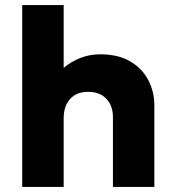

<svg xmlns="http://www.w3.org/2000/svg" viewBox="-20 -740 694 760"><path d="M68 0V-720H232V-471.5Q262 -496.5 298.5 -510.8Q335 -525 377 -525Q448.5 -525 496.2 -496.5Q544 -468 567.5 -422Q591 -376 591 -323V0H427V-277Q427 -321 401.5 -348.5Q376 -376 330 -376.5Q283.5 -377 257.8 -348.5Q232 -320 232 -271.5V0Z"/></svg>

Font: Geologica
Style: Bold
Weight: 700
Designer: Sindre Bremnes, Frode Helland
Foundry: Monokrom Skriftforlag AS
Version: Version 1.010; ttfautohint (v1.8.4.7-5d5b);gftools[0.9.28]